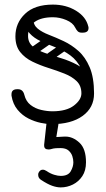

<svg xmlns="http://www.w3.org/2000/svg" viewBox="-20 -530 459 835"><path d="M204 10Q185 10 158 4.5Q131 -1 104 -14.5Q77 -28 56.5 -52.5Q36 -77 30 -114Q30 -116 30 -117.5Q30 -119 30 -120Q30 -142 55 -142H58Q80 -142 86 -117Q93 -89 113 -73.5Q133 -58 159 -52Q185 -46 208 -46Q269 -46 301.5 -71Q334 -96 334 -124Q334 -157 313.5 -177Q293 -197 260 -210Q227 -223 190.5 -234.5Q154 -246 121 -262Q88 -278 67.5 -304Q47 -330 47 -372Q47 -430 89 -470Q131 -510 210 -510Q267 -510 310.5 -483.5Q354 -457 364 -415Q365 -413 365 -408Q365 -388 340 -388H335Q324 -388 318 -394Q312 -400 307 -410Q297 -431 268 -443Q239 -455 210 -455Q159 -455 130.5 -434.5Q102 -414 102 -374Q102 -345 122.5 -328Q143 -311 176 -299.5Q209 -288 245.5 -277Q282 -266 315 -248.5Q348 -231 368.5 -201.5Q389 -172 389 -123Q389 -62 339.5 -26Q290 10 204 10ZM354 -123Q354 -189 335 -228Q316 -267 286 -289Q256 -311 222 -324Q188 -337 158 -350.5Q128 -364 109 -385Q90 -406 90 -445L125 -447Q125 -421 144 -405.5Q163 -390 193 -378.5Q223 -367 257 -351Q291 -335 321 -308.5Q351 -282 370 -237.5Q389 -193 389 -123ZM203 -363Q209 -356 207 -349.5Q205 -343 199 -339L139 -297Q124 -287 113 -300Q103 -313 118 -325L178 -367Q192 -377 203 -363ZM274 -337Q279 -330 277.5 -323.5Q276 -317 269 -313L209 -271Q195 -261 184 -274Q173 -288 189 -299L249 -341Q262 -351 274 -337ZM210 -19Q221 -19 227.5 -12.5Q234 -6 234 5Q234 6 234 7.5Q234 9 234 11L225 66L260 64Q262 64 263 64Q264 64 265 64Q297 64 325.5 90.5Q354 117 354 176Q354 212 338 236Q322 260 297 272.5Q272 285 244 285Q227 285 207 278Q187 271 158 252Q146 244 146 230Q146 223 149 219Q155 208 166 208Q174 208 183 214Q199 225 215.5 230Q232 235 244 235Q276 235 287.5 215Q299 195 299 176Q299 163 294.5 149Q290 135 278 124.5Q266 114 243 114Q234 114 223.5 114.5Q213 115 200 119Q197 120 191 120Q172 120 172 103Q172 102 172 101Q172 100 172 99L182 8Q185 -19 210 -19Z"/></svg>

Font: Agu Display Uzo
Style: Regular
Weight: 400
Designer: Oluwaseun Badejo
Version: Version 1.103